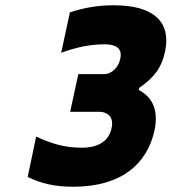

<svg xmlns="http://www.w3.org/2000/svg" viewBox="-20 -699 651 728"><path d="M359 -275C374 -275 415 -266 403 -213C393 -165 354 -139 290 -139C229 -139 181 -152 117 -181L85 -28C137 -3 187 9 258 9C440 9 538 -77 566 -205C580 -275 564 -327 506 -358L508 -366C566 -406 593 -443 606 -504C629 -613 566 -679 412 -679C355 -679 302 -671 245 -652L212 -499C273 -521 324 -531 378 -531C419 -531 445 -516 436 -476C430 -446 406 -418 374 -418H277L246 -275Z"/></svg>

Font: LT Wave Mono Black
Style: Italic
Weight: 900
Designer: Daniel Lyons
Version: Version 2.5 (Glyphs App)